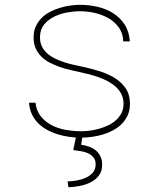

<svg xmlns="http://www.w3.org/2000/svg" viewBox="-20 -558 640 792"><path d="M489.7 -129.4Q489.7 -150.9 481.4 -168.2Q473.1 -185.5 459 -198.7Q444.8 -211.9 426.5 -221.9Q408.2 -231.9 388.2 -239Q368.2 -246.1 348.6 -251.2Q329.1 -256.3 312.5 -259.8Q292.5 -264.2 270 -269.3Q247.6 -274.4 226.1 -282Q204.6 -289.6 184.8 -299.8Q165 -310.1 150.4 -324.7Q135.7 -339.4 127 -359.1Q118.2 -378.9 118.7 -404.8Q118.7 -429.2 127.4 -448.5Q136.2 -467.8 150.6 -482.7Q165 -497.6 184.3 -508.1Q203.6 -518.6 224.9 -525.1Q246.1 -531.7 268.1 -534.9Q290 -538.1 310.1 -538.1Q347.2 -538.1 382.8 -529.8Q418.5 -521.5 447 -503.4Q475.6 -485.4 494.1 -456.8Q512.7 -428.2 515.6 -387.2H488.3Q487.3 -420.9 470.2 -444.6Q453.1 -468.3 427 -483.2Q400.9 -498 369.9 -504.9Q338.9 -511.7 310.1 -511.7Q285.6 -511.7 257.1 -506.6Q228.5 -501.5 203.6 -489.3Q178.7 -477.1 162.1 -456.8Q145.5 -436.5 145 -405.8Q144.5 -383.3 152.8 -366.7Q161.1 -350.1 175 -337.6Q189 -325.2 207.3 -316.4Q225.6 -307.6 245.1 -301.3Q264.6 -294.9 284.4 -290.5Q304.2 -286.1 320.8 -282.7Q352.1 -275.9 386.5 -265.6Q420.9 -255.4 450 -238.3Q479 -221.2 497.6 -194.8Q516.1 -168.5 516.1 -128.9Q516.1 -103 506.8 -82.8Q497.6 -62.5 482.4 -47.1Q467.3 -31.7 447 -20.8Q426.8 -9.8 404.5 -3.2Q382.3 3.4 359.1 6.6Q335.9 9.8 314.5 9.8Q291 9.8 266.6 6.6Q242.2 3.4 219 -3.7Q195.8 -10.7 175 -22Q154.3 -33.2 138.2 -49.1Q122.1 -64.9 111.8 -86.2Q101.6 -107.4 99.6 -134.3H126.5Q130.4 -99.6 149.2 -76.9Q168 -54.2 194.6 -40.8Q221.2 -27.3 252.9 -22Q284.7 -16.6 314.5 -16.6Q331.1 -16.6 350.6 -19Q370.1 -21.5 389.4 -27.1Q408.7 -32.7 426.8 -41.3Q444.8 -49.8 458.7 -62.5Q472.7 -75.2 481 -91.6Q489.3 -107.9 489.7 -129.4ZM320.3 2 314.9 39.1Q332.5 41.5 348.4 47.4Q364.3 53.2 376 63.2Q387.7 73.2 394.5 87.6Q401.4 102.1 401.4 121.6Q401.4 148.9 387.7 166.5Q374 184.1 353.3 194.3Q332.5 204.6 308.1 209.2Q283.7 213.9 262.2 214.4L258.8 190.4Q274.9 189.9 294.7 186.8Q314.5 183.6 332 176Q349.6 168.5 361.8 155.3Q374 142.1 374.5 121.6Q375 102.5 366 91.6Q356.9 80.6 343 74.2Q329.1 67.9 312.7 65.4Q296.4 63 282.2 61L294.4 2Z"/></svg>

Font: Roboto Mono Thin
Style: Regular
Weight: 250
Designer: Google
Version: Version 2.000985; 2015; ttfautohint (v1.3)